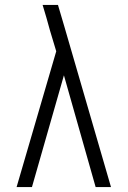

<svg xmlns="http://www.w3.org/2000/svg" viewBox="-20 -755 515 775"><path d="M47 0 207 -548 182 -631Q175 -657 167.5 -683Q160 -709 152 -735H214L240 -647L428 0H366L238 -451L109 0Z"/></svg>

Font: Iosevka QP Light
Style: Regular
Weight: 300
Designer: Belleve Invis
Foundry: Belleve Invis
Version: Version 20.0.0; ttfautohint (v1.8.4)